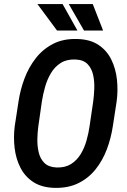

<svg xmlns="http://www.w3.org/2000/svg" viewBox="-20 -912 624 942"><path d="M552.2 -413.6 533.7 -293.5Q524.9 -234.4 504.2 -179.4Q483.4 -124.5 449 -81.3Q414.6 -38.1 364.7 -13.4Q314.9 11.2 248.5 9.8Q185.5 8.3 144.3 -18.3Q103 -44.9 80.6 -88.6Q58.1 -132.3 51.8 -185.3Q45.4 -238.3 52.2 -292.5L70.8 -413.6Q79.6 -472.2 100.3 -527.3Q121.1 -582.5 156 -627Q190.9 -671.4 241 -697Q291 -722.7 357.9 -720.7Q421.9 -719.2 462.9 -691.9Q503.9 -664.6 525.9 -620.1Q547.9 -575.7 553.7 -521.7Q559.6 -467.8 552.2 -413.6ZM419.4 -292.5 437.5 -415.5Q441.4 -444.3 442.6 -478.8Q443.8 -513.2 436.8 -544.9Q429.7 -576.7 409.4 -597.7Q389.2 -618.7 349.6 -620.1Q307.1 -621.6 277.8 -603Q248.5 -584.5 230 -553.2Q211.4 -522 201.2 -485.6Q190.9 -449.2 185.5 -414.6L168 -292Q164.1 -263.7 163.3 -229.5Q162.6 -195.3 169.9 -164.3Q177.2 -133.3 197.5 -112.8Q217.8 -92.3 256.8 -90.3Q299.3 -88.9 328.1 -106.9Q356.9 -125 375.5 -155.3Q394 -185.5 404.3 -221.9Q414.6 -258.3 419.4 -292.5ZM359.9 -762.2 287.1 -892.1H163.6L259.8 -762.2ZM485.8 -762.2 435.1 -892.1H317.4L392.1 -762.2Z"/></svg>

Font: Roboto Condensed Medium
Style: Italic
Weight: 500
Italic angle: -12°
Designer: Christian Robertson
Foundry: Google
Version: Version 3.0; 2020